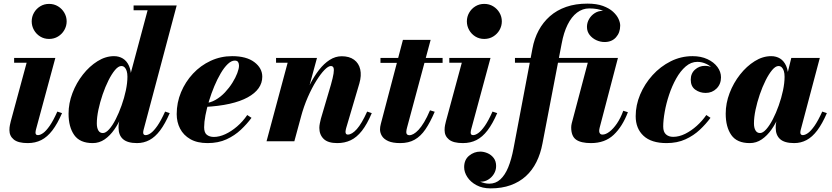

<svg xmlns="http://www.w3.org/2000/svg" viewBox="-20 -780 4592 1060"><path d="M133 10Q80 10 56 -9.8Q32 -29.5 32 -61.5Q32 -77.5 34.8 -89.8Q37.5 -102 39.5 -110.5L127 -433.5H58V-460H285.5L179 -66.5Q178 -62.5 177 -57.5Q176 -52.5 176 -48Q176 -41.5 179 -37.8Q182 -34 189.5 -34Q202 -34 218.2 -45.5Q234.5 -57 254.2 -85.2Q274 -113.5 296.5 -164L322.5 -155.5Q297 -96.5 269 -60Q241 -23.5 208 -6.8Q175 10 133 10ZM251 -565Q223.5 -565 201.8 -578.5Q180 -592 167.5 -614.2Q155 -636.5 155 -662Q155 -687.5 167.5 -709.5Q180 -731.5 201.8 -745Q223.5 -758.5 251 -758.5Q278.5 -758.5 300.5 -745Q322.5 -731.5 335.2 -709.5Q348 -687.5 348 -662Q348 -636.5 335.2 -614.2Q322.5 -592 300.5 -578.5Q278.5 -565 251 -565Z M736.5 10Q684 10 659.2 -11.8Q634.5 -33.5 634.5 -75Q634.5 -80.5 634.8 -88Q635 -95.5 637 -103.5L652.5 -180L687.5 -261.5V-322.5L795 -723.5H717.5V-750H955.5L772.5 -62.5Q770.5 -55 770.5 -47.5Q770.5 -42 773.5 -38Q776.5 -34 784 -34Q797 -34 813 -45.5Q829 -57 848.8 -85.2Q868.5 -113.5 891.5 -164L917 -155.5Q891.5 -96.5 864 -60Q836.5 -23.5 805 -6.8Q773.5 10 736.5 10ZM492 10Q421 10 389.8 -34.5Q358.5 -79 358.5 -152.5Q358.5 -210 380 -266.2Q401.5 -322.5 437.8 -368.5Q474 -414.5 518.5 -442.2Q563 -470 609.5 -470Q637 -470 658.5 -456.8Q680 -443.5 692 -416.8Q704 -390 704 -350Q704 -329.5 698.2 -295.5Q692.5 -261.5 681 -221Q669.5 -180.5 652.2 -139.8Q635 -99 611.2 -65Q587.5 -31 557.8 -10.5Q528 10 492 10ZM548 -45.5Q564 -45.5 582.8 -66.5Q601.5 -87.5 619 -122Q636.5 -156.5 651.2 -197.8Q666 -239 674.8 -280.8Q683.5 -322.5 683.5 -356.5Q683.5 -374.5 679.5 -387.8Q675.5 -401 668 -408.2Q660.5 -415.5 650 -415.5Q633.5 -415.5 615 -393.5Q596.5 -371.5 578.8 -336Q561 -300.5 546.5 -258Q532 -215.5 523.2 -173.8Q514.5 -132 514.5 -98.5Q514.5 -74.5 522.8 -60Q531 -45.5 548 -45.5Z M1126 10Q1068.5 10 1030.8 -11.8Q993 -33.5 974.2 -69.8Q955.5 -106 955.5 -150Q955.5 -213.5 979.5 -271Q1003.5 -328.5 1045.5 -373.5Q1087.5 -418.5 1143 -444.2Q1198.5 -470 1261.5 -470Q1340.5 -470 1384.2 -437Q1428 -404 1428 -356.5Q1428 -322 1407.8 -293.2Q1387.5 -264.5 1347.5 -242.5Q1307.5 -220.5 1247.8 -207Q1188 -193.5 1109 -189.5V-210Q1141 -212 1169.8 -228.5Q1198.5 -245 1222 -270Q1245.5 -295 1263 -323Q1280.5 -351 1290 -376.2Q1299.5 -401.5 1299.5 -417.5Q1299.5 -429.5 1294.5 -437.5Q1289.5 -445.5 1276 -445.5Q1257.5 -445.5 1237.5 -426.5Q1217.5 -407.5 1198.5 -375.2Q1179.5 -343 1163 -303.5Q1146.5 -264 1134 -222.8Q1121.5 -181.5 1114.2 -143.5Q1107 -105.5 1107 -77.5Q1107 -47.5 1122 -35.8Q1137 -24 1161 -24Q1190.5 -24 1223.8 -39.2Q1257 -54.5 1288.8 -81.8Q1320.5 -109 1345 -145L1368.5 -129.5Q1343.5 -95.5 1309.5 -63.5Q1275.5 -31.5 1230.5 -10.8Q1185.5 10 1126 10Z M1842 10Q1790.5 10 1766.8 -13.2Q1743 -36.5 1743 -74Q1743 -85 1745.8 -99.2Q1748.5 -113.5 1751.5 -124.5L1807 -312.5Q1818 -351.5 1821.5 -374Q1825 -396.5 1821.2 -406Q1817.5 -415.5 1806.5 -415.5Q1792.5 -415.5 1771.2 -393.8Q1750 -372 1726 -333.5Q1702 -295 1679.5 -243.8Q1657 -192.5 1641 -133H1624Q1635.5 -178 1652.8 -225.2Q1670 -272.5 1692.2 -316Q1714.5 -359.5 1741.5 -394.2Q1768.5 -429 1800 -449.2Q1831.5 -469.5 1866.5 -469.5Q1908.5 -469.5 1934.8 -450.2Q1961 -431 1968.8 -397Q1976.5 -363 1964 -319.5L1891 -72.5Q1890 -68.5 1888.8 -62.8Q1887.5 -57 1887.5 -53Q1887.5 -45 1890.5 -41Q1893.5 -37 1900 -37Q1923 -37 1950 -67.2Q1977 -97.5 2007 -164L2032.5 -155.5Q2006.5 -94 1978 -57.8Q1949.5 -21.5 1916.2 -5.8Q1883 10 1842 10ZM1451.5 0 1568 -433.5H1504V-460H1730L1605 0Z M2190 10Q2148 10 2123.5 -1Q2099 -12 2088.5 -29.5Q2078 -47 2078 -65.5Q2078 -79 2082.5 -96.2Q2087 -113.5 2091 -128.5L2204.5 -560H2357.5L2227.5 -76.5Q2226 -71 2224.5 -64.2Q2223 -57.5 2223 -51Q2223 -33.5 2240.5 -33.5Q2250.5 -33.5 2263.2 -40.5Q2276 -47.5 2290.8 -63.2Q2305.5 -79 2321.5 -105.5Q2337.5 -132 2354 -171L2380 -163Q2355 -104.5 2328.8 -66Q2302.5 -27.5 2269.2 -8.8Q2236 10 2190 10ZM2080.5 -433V-460H2423.5V-433Z M2535.5 10Q2482.5 10 2458.5 -9.8Q2434.5 -29.5 2434.5 -61.5Q2434.5 -77.5 2437.2 -89.8Q2440 -102 2442 -110.5L2529.5 -433.5H2460.5V-460H2688L2581.5 -66.5Q2580.5 -62.5 2579.5 -57.5Q2578.5 -52.5 2578.5 -48Q2578.5 -41.5 2581.5 -37.8Q2584.5 -34 2592 -34Q2604.5 -34 2620.8 -45.5Q2637 -57 2656.8 -85.2Q2676.5 -113.5 2699 -164L2725 -155.5Q2699.5 -96.5 2671.5 -60Q2643.5 -23.5 2610.5 -6.8Q2577.5 10 2535.5 10ZM2653.5 -565Q2626 -565 2604.2 -578.5Q2582.5 -592 2570 -614.2Q2557.5 -636.5 2557.5 -662Q2557.5 -687.5 2570 -709.5Q2582.5 -731.5 2604.2 -745Q2626 -758.5 2653.5 -758.5Q2681 -758.5 2703 -745Q2725 -731.5 2737.8 -709.5Q2750.5 -687.5 2750.5 -662Q2750.5 -636.5 2737.8 -614.2Q2725 -592 2703 -578.5Q2681 -565 2653.5 -565Z M2688 260Q2643 260 2610.2 242.2Q2577.5 224.5 2560 197.5Q2542.5 170.5 2542.5 143Q2542.5 102 2570 79.5Q2597.5 57 2631.5 57Q2651.5 57 2671.8 65.8Q2692 74.5 2705.5 92.2Q2719 110 2719 136.5Q2719 160 2707 179.8Q2695 199.5 2676 211.2Q2657 223 2636.5 223Q2617 223 2595.5 213.2Q2574 203.5 2558.8 185.5Q2543.5 167.5 2543.5 143H2569.5Q2569.5 168 2586 188.8Q2602.5 209.5 2628.5 221.8Q2654.5 234 2681.5 234Q2716.5 234 2742.2 210.5Q2768 187 2785.8 143.8Q2803.5 100.5 2815 40L2919.5 -511.5Q2929.5 -566.5 2953.8 -611.8Q2978 -657 3016 -690.5Q3054 -724 3105.8 -742Q3157.5 -760 3223 -760Q3274 -760 3308.8 -747.2Q3343.5 -734.5 3364.5 -715.2Q3385.5 -696 3394.8 -675.5Q3404 -655 3404 -639Q3404 -600 3380.8 -574Q3357.5 -548 3318 -548Q3294.5 -548 3272.2 -558.2Q3250 -568.5 3235.2 -587.2Q3220.5 -606 3220.5 -631.5Q3220.5 -654.5 3232.2 -674.8Q3244 -695 3263.5 -707.5Q3283 -720 3306.5 -720Q3328.5 -720 3350.5 -709.5Q3372.5 -699 3387.8 -680.5Q3403 -662 3403 -639H3377Q3377 -661 3360.8 -682.8Q3344.5 -704.5 3312.8 -719Q3281 -733.5 3233 -733.5Q3196 -733.5 3165.5 -710.2Q3135 -687 3113.5 -643.5Q3092 -600 3081 -540L2975 11.5Q2964.5 68.5 2941.5 114.5Q2918.5 160.5 2883 192.8Q2847.5 225 2799 242.5Q2750.5 260 2688 260ZM3242.5 10Q3187 10 3160.2 -9.2Q3133.5 -28.5 3133.5 -76.5Q3133.5 -80.5 3134.2 -87.5Q3135 -94.5 3136.5 -99.5L3225 -433.5H2823V-460H3391.5L3290.5 -74.5Q3288 -64.5 3288 -56.5Q3288 -48.5 3292.5 -42.8Q3297 -37 3306.5 -37Q3324 -37 3345 -53Q3366 -69 3386 -98.2Q3406 -127.5 3421 -168.5L3446.5 -160.5Q3416.5 -81.5 3368.2 -35.8Q3320 10 3242.5 10Z M3660 10Q3576 10 3532.8 -30.2Q3489.5 -70.5 3489.5 -138.5Q3489.5 -199.5 3514.2 -258.2Q3539 -317 3582.5 -365Q3626 -413 3682.8 -441.5Q3739.5 -470 3803.5 -470Q3850 -470 3885.5 -453.5Q3921 -437 3940.8 -410.2Q3960.5 -383.5 3960.5 -353Q3960.5 -315.5 3936 -291.2Q3911.5 -267 3876 -267Q3843.5 -267 3818.5 -285Q3793.5 -303 3793.5 -340Q3793.5 -374.5 3816.8 -395.5Q3840 -416.5 3872 -416.5Q3890.5 -416.5 3910.8 -409.5Q3931 -402.5 3945.2 -388.2Q3959.5 -374 3959.5 -353H3936Q3936 -376.5 3920 -396Q3904 -415.5 3879.8 -427Q3855.5 -438.5 3830 -438.5Q3795 -438.5 3765.5 -413Q3736 -387.5 3713 -346.2Q3690 -305 3674 -257Q3658 -209 3649.8 -162.5Q3641.5 -116 3641.5 -81.5Q3641.5 -51.5 3656.8 -38Q3672 -24.5 3696.5 -24.5Q3729 -24.5 3762.8 -41.2Q3796.5 -58 3827 -85.5Q3857.5 -113 3879.5 -145L3902.5 -129.5Q3877.5 -95.5 3843.5 -63.5Q3809.5 -31.5 3764.2 -10.8Q3719 10 3660 10Z M4119.5 10Q4048.5 10 4017.5 -34.5Q3986.5 -79 3986.5 -152.5Q3986.5 -210 4008 -266.2Q4029.5 -322.5 4065.8 -368.5Q4102 -414.5 4146.5 -442.2Q4191 -470 4237.5 -470Q4265.5 -470 4286.8 -456.8Q4308 -443.5 4320 -416.8Q4332 -390 4332 -350Q4332 -329 4326.2 -294.5Q4320.5 -260 4309 -219.5Q4297.5 -179 4280 -138.5Q4262.5 -98 4239 -64.5Q4215.5 -31 4185.5 -10.5Q4155.5 10 4119.5 10ZM4176 -45.5Q4192 -45.5 4210.5 -66.5Q4229 -87.5 4246.8 -121.8Q4264.5 -156 4279.2 -197.5Q4294 -239 4302.8 -280.5Q4311.5 -322 4311.5 -356Q4311.5 -374.5 4307.5 -387.8Q4303.5 -401 4296 -408.2Q4288.5 -415.5 4278 -415.5Q4261.5 -415.5 4243 -393.5Q4224.5 -371.5 4206.8 -336Q4189 -300.5 4174.5 -258Q4160 -215.5 4151.2 -173.8Q4142.5 -132 4142.5 -98.5Q4142.5 -74.5 4151 -60Q4159.5 -45.5 4176 -45.5ZM4364.5 10Q4311.5 10 4287 -11.8Q4262.5 -33.5 4262.5 -75Q4262.5 -84 4263.2 -91.2Q4264 -98.5 4265 -103.5L4280.5 -180L4307.5 -260.5L4322 -351.5L4348.5 -460H4506L4400.5 -62.5Q4398.5 -55 4398.5 -47.5Q4398.5 -42 4401.8 -38Q4405 -34 4412 -34Q4424.5 -34 4440.8 -45.5Q4457 -57 4476.8 -85.2Q4496.5 -113.5 4519.5 -164L4545 -155.5Q4519.5 -96.5 4492 -60Q4464.5 -23.5 4433 -6.8Q4401.5 10 4364.5 10Z"/></svg>

Font: Bodoni Moda 9pt ExtraBold
Style: Italic
Weight: 800
Italic angle: -13°
Designer: Owen Earl
Foundry: indestructible type
Version: Version 2.004